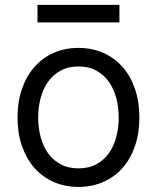

<svg xmlns="http://www.w3.org/2000/svg" viewBox="-20 -747 637 779"><path d="M298.3 11.4Q242.9 11.4 197.4 -8.9Q152 -29.1 119.5 -65.9Q87 -102.6 69.1 -154.7Q51.1 -206.7 51.1 -269.9Q51.1 -333.8 69.1 -386Q87 -438.2 119.5 -475.1Q152 -512.1 197.4 -532.3Q242.9 -552.6 298.3 -552.6Q353.7 -552.6 399.3 -532.3Q445 -512.1 477.5 -475.1Q509.9 -438.2 527.7 -386Q545.5 -333.8 545.5 -269.9Q545.5 -206.7 527.7 -154.7Q509.9 -102.6 477.5 -65.9Q445 -29.1 399.3 -8.9Q353.7 11.4 298.3 11.4ZM298.3 -63.9Q340.6 -63.9 371.3 -80.8Q402 -97.7 422.1 -125.9Q442.1 -154.1 451.9 -191.6Q461.6 -229 461.6 -269.9Q461.6 -311.1 451.9 -348.5Q442.1 -386 422.1 -414.6Q402 -443.2 371.3 -460.2Q340.6 -477.3 298.3 -477.3Q256.4 -477.3 225.5 -460.2Q194.6 -443.2 174.5 -414.6Q154.5 -386 144.7 -348.5Q134.9 -311.1 134.9 -269.9Q134.9 -229 144.7 -191.6Q154.5 -154.1 174.5 -125.9Q194.6 -97.7 225.5 -80.8Q256.4 -63.9 298.3 -63.9ZM464.5 -656.2H132.1V-727.3H464.5Z"/></svg>

Font: Interop
Style: Regular
Weight: 400
Designer: Rasmus Andersson, Google, Jang Haemin
Foundry: jhaemin
Version: Version 1.008